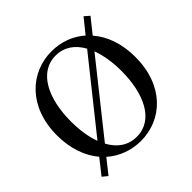

<svg xmlns="http://www.w3.org/2000/svg" viewBox="-196 -953 1168 1168"><g transform="rotate(-45 388.5 -368.5)"><path d="M171 -368C171 -562 244 -717 389 -717C463 -717 518 -676 554 -611L202 -170C181 -226 171 -294 171 -368ZM574 -568C595 -511 606 -442 606 -368C606 -172 534 -18 389 -18C314 -18 258 -59 222 -126ZM389 -753C208 -753 51 -613 51 -368C51 -251 86 -159 141 -94L65 2L98 29L171 -63C231 -10 308 18 389 18C571 18 726 -121 726 -368C726 -485 691 -578 634 -643L710 -738L678 -766L604 -674C545 -726 470 -753 389 -753Z"/></g></svg>

Font: Noto Serif CJK KR SemiBold
Style: Regular
Weight: 600
Designer: Ryoko NISHIZUKA 西塚涼子 (kana & ideographs); Frank Grießhammer (Latin, Greek & Cyrillic); Wenlong ZHANG 张文龙 (bopomofo); San
Foundry: Adobe
Version: Version 2.001;hotconv 1.1.0;makeotfexe 2.6.0